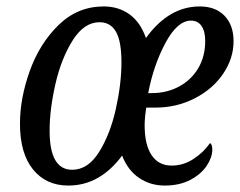

<svg xmlns="http://www.w3.org/2000/svg" viewBox="-20 -566 745 596"><path d="M42 -182Q42 -261 72.5 -346Q103 -431 162 -488.5Q221 -546 302 -546Q348 -546 382 -521.5Q416 -497 433 -448Q504 -546 600 -546Q649 -546 677 -517Q705 -488 705 -438Q705 -385 673 -337.5Q641 -290 585 -261Q529 -232 462 -232H434Q429 -200 429 -177Q429 -117 450.5 -84.5Q472 -52 513 -52Q549 -52 580.5 -72.5Q612 -93 632 -122Q639 -118 639 -101Q639 -78 622 -52Q605 -26 571.5 -8Q538 10 491 10Q447 10 412 -13.5Q377 -37 359 -83Q290 10 192 10Q123 10 82.5 -40Q42 -90 42 -182ZM451 -277Q498 -277 536 -297.5Q574 -318 595.5 -354.5Q617 -391 617 -439Q617 -469 605.5 -485.5Q594 -502 573 -502Q531 -502 494 -433.5Q457 -365 440 -277ZM357 -372Q357 -438 340 -467.5Q323 -497 289 -497Q241 -497 205.5 -440.5Q170 -384 152 -305Q134 -226 134 -160Q134 -39 204 -39Q253 -39 287.5 -94Q322 -149 339.5 -227.5Q357 -306 357 -372Z"/></svg>

Font: Noto Serif Cond
Style: Italic
Weight: 400
Width: 3
Italic angle: -12°
Designer: Monotype Design Team
Foundry: Monotype Imaging Inc.
Version: Version 1.001